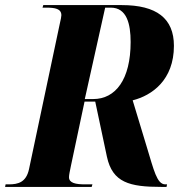

<svg xmlns="http://www.w3.org/2000/svg" viewBox="-57 -734 728 754"><path d="M-37 0H303L306 -10H277C241 -10 214 -15 214 -38C214 -48 217 -60 222 -85L275 -335H317L363 -118C385 -17 452 0 576 0H597L599 -10H592C559 -10 547 -67 520 -155L464 -340C540 -359 626 -420 626 -554C626 -662 558 -714 421 -714H113L110 -704H124C159 -704 184 -700 184 -674C184 -669 182 -659 177 -637L57 -70C46 -18 14 -10 -22 -10H-35ZM309 -345H276L356 -704H378C441 -704 456 -640 456 -569C456 -422 397 -345 309 -345Z"/></svg>

Font: Noto Serif Display Condensed ExtraBold
Style: Italic
Weight: 800
Width: 3
Italic angle: -12°
Designer: Monotype Design Team
Foundry: Monotype Imaging Inc.
Version: Version 2.009